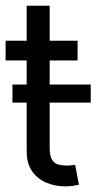

<svg xmlns="http://www.w3.org/2000/svg" viewBox="-20 -661 374 685"><path d="M24.4 -294.9V-359.4H303.7V-294.9ZM210.9 3.9Q177.7 3.9 146.5 -8.8Q115.2 -21.5 95.2 -49.1Q75.2 -76.7 75.2 -121.1V-640.6H157.2V-133.8Q157.2 -104 166 -90.6Q174.8 -77.1 189 -73.7Q203.1 -70.3 218.8 -70.3Q227.5 -70.3 235.6 -71.3Q243.7 -72.3 248 -73.2L261.7 -2Q252.9 0 240.5 2Q228 3.9 210.9 3.9ZM0 -445.3V-515.6H256.8V-445.3Z"/></svg>

Font: Inter Display V
Style: Regular
Weight: 400
Designer: Rasmus Andersson
Foundry: rsms
Version: Version 3.015;git-src